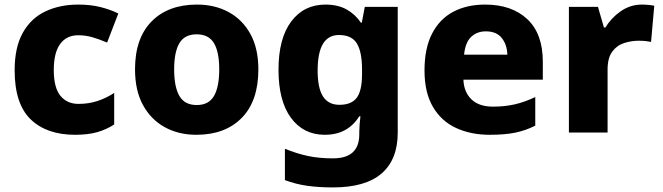

<svg xmlns="http://www.w3.org/2000/svg" viewBox="-20 -579 2895 839"><path d="M308 10Q184 10 114 -57.5Q44 -125 44 -272Q44 -372 79.5 -435.5Q115 -499 178 -529Q241 -559 322 -559Q376 -559 419.5 -548Q463 -537 497 -520L448 -393Q413 -408 383 -416.5Q353 -425 322 -425Q271 -425 243 -387Q215 -349 215 -273Q215 -196 244 -160.5Q273 -125 323 -125Q367 -125 405.5 -137.5Q444 -150 479 -173V-35Q445 -13 405 -1.5Q365 10 308 10Z M1109 -276Q1109 -138 1036.5 -64Q964 10 838 10Q760 10 699.5 -23.5Q639 -57 604.5 -120.5Q570 -184 570 -276Q570 -412 642.5 -485.5Q715 -559 841 -559Q919 -559 979.5 -526Q1040 -493 1074.5 -430Q1109 -367 1109 -276ZM741 -276Q741 -199 764 -159.5Q787 -120 840 -120Q892 -120 915 -159.5Q938 -199 938 -276Q938 -352 915 -390.5Q892 -429 839 -429Q787 -429 764 -390.5Q741 -352 741 -276Z M1402 -559Q1456 -559 1494 -538Q1532 -517 1557 -480H1561L1574 -549H1718V1Q1718 118 1647.5 179Q1577 240 1435 240Q1373 240 1323 233Q1273 226 1225 208V71Q1276 92 1325 102.5Q1374 113 1435 113Q1550 113 1550 8V-3Q1550 -17 1551.5 -35.5Q1553 -54 1555 -71H1550Q1526 -32 1488.5 -11Q1451 10 1399 10Q1306 10 1251.5 -64Q1197 -138 1197 -274Q1197 -411 1252.5 -485Q1308 -559 1402 -559ZM1461 -426Q1368 -426 1368 -271Q1368 -194 1391.5 -157.5Q1415 -121 1463 -121Q1516 -121 1539 -152Q1562 -183 1562 -254V-275Q1562 -352 1539.5 -389Q1517 -426 1461 -426Z M2100 -559Q2216 -559 2284 -495.5Q2352 -432 2352 -309V-231H2005Q2007 -177 2040 -145Q2073 -113 2134 -113Q2186 -113 2229.5 -123Q2273 -133 2319 -155V-30Q2278 -9 2232.5 0.5Q2187 10 2120 10Q2037 10 1972.5 -20Q1908 -50 1871.5 -112.5Q1835 -175 1835 -271Q1835 -368 1868 -432Q1901 -496 1960.5 -527.5Q2020 -559 2100 -559ZM2103 -442Q2064 -442 2038.5 -417.5Q2013 -393 2008 -340H2197Q2196 -383 2173 -412.5Q2150 -442 2103 -442Z M2785 -559Q2798 -559 2814 -557.5Q2830 -556 2839 -554L2825 -396Q2816 -398 2802 -399.5Q2788 -401 2771 -401Q2739 -401 2707.5 -391Q2676 -381 2655.5 -353.5Q2635 -326 2635 -275V0H2466V-549H2593L2619 -459H2626Q2650 -500 2692 -529.5Q2734 -559 2785 -559Z"/></svg>

Font: Noto Sans Gujarati ExtraBold
Style: Regular
Weight: 800
Designer: Jelle Bosma - Monotype Design Team, Universal Thirst
Foundry: Monotype Imaging Inc.
Version: Version 2.106; ttfautohint (v1.8.4.7-5d5b)